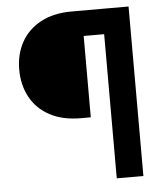

<svg xmlns="http://www.w3.org/2000/svg" viewBox="-52 -774 705 821"><g transform="rotate(-5 300.0 -364.0)"><path d="M523.4 -618.7H328.1V-269.5H286.1Q207 -269.5 152.1 -299.3Q97.2 -329.1 69.1 -381.1Q41 -433.1 41 -499Q41 -564.5 69.1 -616Q97.2 -667.5 152.1 -697.5Q207 -727.5 286.1 -727.5H523.4ZM416 0V-727.5H530.3V0Z"/></g></svg>

Font: Inter
Style: 650
Weight: 650
Designer: Rasmus Andersson
Foundry: rsms
Version: Version 4.001;git-66647c0bb